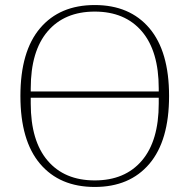

<svg xmlns="http://www.w3.org/2000/svg" viewBox="-20 -730 752 762"><path d="M356 -14Q476 -14 543 -92.5Q610 -171 610 -319V-342H102V-319Q102 -171 169 -92.5Q236 -14 356 -14ZM610 -367V-379Q610 -527 543 -605.5Q476 -684 356 -684Q236 -684 169 -605.5Q102 -527 102 -379V-367ZM356 12Q217 12 139 -80Q61 -172 61 -349Q61 -526 139 -618Q217 -710 356 -710Q495 -710 573 -618Q651 -526 651 -349Q651 -172 573 -80Q495 12 356 12Z"/></svg>

Font: IBM Plex Serif ExtraLight
Style: Regular
Weight: 200
Designer: Mike Abbink, Paul van der Laan, Pieter van Rosmalen
Foundry: Bold Monday
Version: Version 2.5